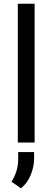

<svg xmlns="http://www.w3.org/2000/svg" viewBox="-20 -770 283 1037"><path d="M167 -750V0H76.2V-750ZM164.1 51.3V89.8Q164.1 128.4 146.7 172.9Q129.4 217.3 93.3 247.1L42 211.4Q78.1 155.3 78.1 90.8V51.3Z"/></svg>

Font: Roboto21382017
Style: Regular
Weight: 400
Designer: Christian Robertson
Foundry: Google
Version: Version 2.138; 2017